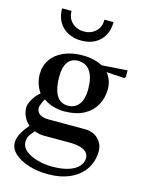

<svg xmlns="http://www.w3.org/2000/svg" viewBox="-140 -835 858 1135"><g transform="rotate(15 289.0 -267.5)"><path d="M265 217Q203 217 149 200Q95 183 62.5 153.5Q30 124 30 86Q30 56 49.5 22.5Q69 -11 98 -40V-25Q73 -42 57.5 -70Q42 -98 42 -131Q42 -147 51.5 -167.5Q61 -188 76 -207Q91 -226 107 -236L110 -224Q90 -248 79 -278.5Q68 -309 68 -342Q68 -394 95 -433Q122 -472 171.5 -493.5Q221 -515 284 -515Q325 -515 358 -506.5Q391 -498 415 -483L390 -486L564 -498V-457L556 -449L428 -457L440 -463Q459 -444 469.5 -417.5Q480 -391 480 -361Q480 -305 455 -261Q430 -217 382 -192Q334 -167 264 -167Q227 -167 190.5 -178.5Q154 -190 132 -210L139 -211Q135 -205 129 -193Q123 -181 118.5 -168.5Q114 -156 114 -149Q114 -123 134 -110Q154 -97 187 -97H409Q461 -97 492 -66Q523 -35 523 7Q523 68 492.5 115.5Q462 163 404 190Q346 217 265 217ZM281 167Q337 167 377.5 154.5Q418 142 439.5 119Q461 96 461 66Q461 45 446.5 31Q432 17 405.5 10Q379 3 343 3H187Q168 3 149.5 -1.5Q131 -6 117 -14L137 -18Q117 3 103.5 21Q90 39 90 66Q90 98 118 120.5Q146 143 189.5 155Q233 167 281 167ZM277 -205Q320 -205 344 -237.5Q368 -270 368 -328Q368 -401 342.5 -439Q317 -477 266 -477Q227 -477 205 -447Q183 -417 183 -358Q183 -285 206 -245Q229 -205 277 -205ZM254 -597Q206 -597 170 -616.5Q134 -636 114.5 -670.5Q95 -705 95 -752H153Q153 -707 182.5 -680Q212 -653 254 -653Q297 -653 326 -680Q355 -707 354 -752H410Q410 -705 391 -670.5Q372 -636 337 -616.5Q302 -597 254 -597Z"/></g></svg>

Font: Wittgenstein Medium
Style: Regular
Weight: 500
Designer: Jörg Drees
Foundry: Jörg Drees
Version: Version 1.500